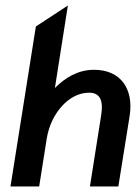

<svg xmlns="http://www.w3.org/2000/svg" viewBox="-20 -676 493 696"><path d="M122 0 149 -171C157 -224 180 -265 206 -293C230 -319 264 -340 303 -340C343 -340 355 -311 347 -260L306 0H409L450 -256C465 -352 419 -423 321 -423C262 -423 216 -394 179 -357L226 -656L110 -580L18 0Z"/></svg>

Font: Charger Pro
Style: BlkNarObl
Weight: 900
Designer: Jasper
Foundry: Cannot Into Space Fonts
Version: Version 1.09